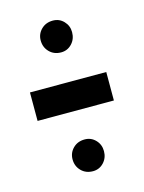

<svg xmlns="http://www.w3.org/2000/svg" viewBox="-74 -494 382 508"><g transform="rotate(-15 117.0 -240.0)"><path d="M11.5 -200V-278H220.5V-200ZM119 -33.5Q99.5 -33.5 87 -46.2Q74.5 -59 74.5 -77.5Q74.5 -95.5 87 -108Q99.5 -120.5 119 -120.5Q136.5 -120.5 148.5 -108Q160.5 -95.5 160.5 -77.5Q160.5 -59 148.5 -46.2Q136.5 -33.5 119 -33.5ZM119 -359Q99.5 -359 87 -371.8Q74.5 -384.5 74.5 -403.5Q74.5 -421 87 -433.5Q99.5 -446 119 -446Q136.5 -446 148.5 -433.5Q160.5 -421 160.5 -403.5Q160.5 -384.5 148.5 -371.8Q136.5 -359 119 -359Z"/></g></svg>

Font: Anybody Condensed SemiBold
Style: Regular
Weight: 600
Width: 3
Designer: Tyler Finck
Foundry: Etcetera Type Company
Version: Version 1.010; ttfautohint (v1.8.3) -l 8 -r 50 -G 200 -x 14 